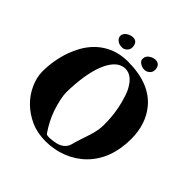

<svg xmlns="http://www.w3.org/2000/svg" viewBox="-217 -1006 1213 1213"><g transform="rotate(45 390.0 -399.0)"><path d="M512 2Q443 29 367.5 29Q292 29 234 3Q176 -23 132.5 -65.5Q89 -108 64.5 -163Q40 -218 40 -268.5Q40 -319 48 -366Q56 -414 72 -460Q130 -624 264 -676Q316 -696 378 -696Q572 -696 665 -586Q739 -498 739 -363Q738 -182 632 -76Q582 -26 512 2ZM243 -356Q240 -318 240 -286.5Q240 -255 248 -220Q256 -184 268 -148Q293 -77 337 -13Q340 -4 365 -4Q381 -4 406 -8Q480 -19 496 -74Q507 -116 517.5 -145.5Q528 -175 536 -201Q554 -259 554 -301.5Q554 -344 551 -377Q548 -410 541 -446.5Q534 -483 522 -520Q512 -556 494 -586Q455 -652 399 -653Q341 -652 301 -584Q255 -506 243 -356ZM251 -813Q272 -827 293.5 -827Q315 -827 325 -813.5Q335 -800 335 -779.5Q335 -759 320.5 -745.5Q306 -732 290 -732Q274 -732 264.5 -735Q255 -738 247 -744Q239 -750 234 -758Q229 -766 229 -776.5Q229 -787 235 -797Q241 -807 251 -813ZM453 -813Q473 -827 494.5 -827Q516 -827 526.5 -813.5Q537 -800 537 -779.5Q537 -759 522 -745.5Q507 -732 487 -732Q467 -732 449 -744Q431 -756 431 -771.5Q431 -787 437 -797Q443 -807 453 -813Z"/></g></svg>

Font: Miltonian Tattoo
Style: Regular
Weight: 400
Designer: Pablo Impallari
Foundry: Pablo Impallari
Version: Version 1.008